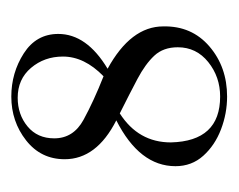

<svg xmlns="http://www.w3.org/2000/svg" viewBox="-60 -350 412 331"><g transform="rotate(-90 145.5 -184.0)"><path d="M145 2Q116 2 88.5 -8.5Q61 -19 43 -39Q25 -59 25 -87Q25 -149 104 -189Q37 -223 37 -278Q37 -319 69.5 -344.5Q102 -370 145 -370Q186 -370 219.5 -348.5Q253 -327 253 -289Q253 -240 193 -204Q266 -164 266 -108Q267 -59 231.5 -28.5Q196 2 145 2ZM180 -211Q214 -244 214 -281Q214 -313 194.5 -336Q175 -359 143 -359Q114 -359 93.5 -342Q73 -325 73 -296Q73 -263 105 -245.5Q137 -228 180 -211ZM145 -10Q179 -10 204.5 -30.5Q230 -51 230 -83Q230 -108 215.5 -123.5Q201 -139 175.5 -152.5Q150 -166 116 -183Q66 -151 66 -95Q68 -10 145 -10Z"/></g></svg>

Font: Updock
Style: Regular
Weight: 400
Designer: Robert E. Leuschke
Foundry: Robert E. Leuschke
Version: Version 1.010; ttfautohint (v1.8.4.7-5d5b)